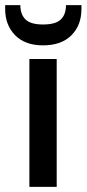

<svg xmlns="http://www.w3.org/2000/svg" viewBox="-47 -725 336 745"><path d="M67 0V-496H173V0ZM120 -549Q50 -549 11.5 -588.5Q-27 -628 -27 -690V-705H32Q32 -669 52 -649.5Q72 -630 120 -630Q169 -630 189 -649.5Q209 -669 209 -705H269V-690Q269 -627 230 -588Q191 -549 120 -549Z"/></svg>

Font: Firefly Display Medium
Style: Regular
Weight: 500
Designer: Colophon Foundry, Jonny Pinhorn
Foundry: Colophon Foundry
Version: Version 1.200; ttfautohint (v1.8.3)